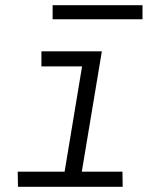

<svg xmlns="http://www.w3.org/2000/svg" viewBox="-20 -717 640 737"><path d="M451 0H49L48 -58H228L295 -462H139V-520H371L294 -58H450ZM527 -643H182V-697H527Z"/></svg>

Font: Iosevka Light Extended Oblique
Style: Regular
Weight: 300
Width: 7
Italic angle: -9°
Monospace: yes
Designer: Belleve Invis
Foundry: Belleve Invis
Version: Version 32.5.0; ttfautohint (v1.8.4)